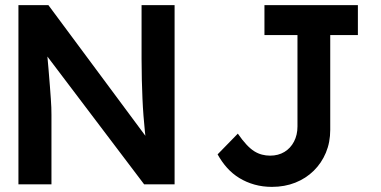

<svg xmlns="http://www.w3.org/2000/svg" viewBox="-20 -720 1488 750"><path d="M52 0V-700H169L575 -153L553 -149Q549 -177 546 -206.5Q543 -236 540.5 -268Q538 -300 536.5 -335Q535 -370 534 -408.5Q533 -447 533 -490V-700H662V0H543L135 -539L161 -546Q166 -490 169.5 -450.5Q173 -411 175 -382.5Q177 -354 178.5 -335Q180 -316 180.5 -300.5Q181 -285 181 -271V0ZM830 -117 909 -198Q927 -172 943 -155Q959 -138 973.5 -129Q988 -120 1003.5 -116Q1019 -112 1035 -112Q1067 -112 1091 -126.5Q1115 -141 1128.5 -167Q1142 -193 1142 -226V-583H1013V-700H1378V-583H1270V-213Q1270 -164 1253 -123.5Q1236 -83 1205.5 -53Q1175 -23 1133.5 -6.5Q1092 10 1042 10Q1006 10 974 1Q942 -8 915 -24.5Q888 -41 867 -64.5Q846 -88 830 -117Z"/></svg>

Font: Our Lexend Medium
Style: Regular
Weight: 500
Designer: Bonnie Shaver-Troup, Thomas Jockin
Foundry: Lexend
Version: Version 1.007